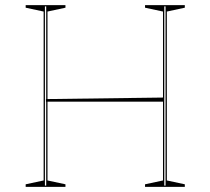

<svg xmlns="http://www.w3.org/2000/svg" viewBox="-20 -728 820 748"><path d="M700 -708V-698L630 -683V-25L700 -10V0H545V-10L615 -25V-683L545 -698V-708ZM235 -708V-698L165 -683V-25L235 -10V0H80V-10L150 -25V-683L80 -698V-708ZM620 -348V-332H159V-342ZM155 -5H160V-703H155ZM620 -5H625V-703H620Z"/></svg>

Font: Kalnia Glaze Thin
Style: Regular
Weight: 100
Version: Version 1.110